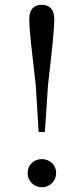

<svg xmlns="http://www.w3.org/2000/svg" viewBox="-20 -767 348 800"><path d="M154 13C189 13 214 -14 214 -46C214 -79 189 -104 154 -104C120 -104 95 -79 95 -46C95 -14 120 13 154 13ZM154 -747C122 -747 102 -728 102 -689C102 -637 113 -554 129 -412L141 -217H167L180 -412C196 -554 206 -637 206 -689C206 -728 186 -747 154 -747Z"/></svg>

Font: Harano Aji Mincho KR
Style: Regular
Weight: 400
Foundry: Masamichi Hosoda
Version: HaranoAjiMinchoKR-Regular version 20230610;ttx 4.39.4